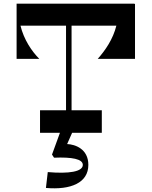

<svg xmlns="http://www.w3.org/2000/svg" viewBox="-20 -720 822 1041"><path d="M712 -401V-699H708V-700H70V-401H193C152 -442 109 -506 91 -581H338V-122H197V0H305L262 118L273 135C370 131 429 142 429 174C429 211 354 223 239 213L229 299C364 311 459 271 459 174C459 87 387 63 344 61L371 0H532V-122H368V-581H611C593 -508 551 -447 510 -401Z"/></svg>

Font: Space Cowgirl Medium
Style: Regular
Weight: 600
Designer: Valery Marier
Foundry: Valery Marier
Version: Version 1.000;hotconv 1.0.109;makeotfexe 2.5.65596